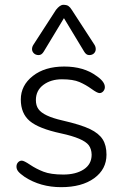

<svg xmlns="http://www.w3.org/2000/svg" viewBox="-20 -775 518 802"><path d="M362.8 -128.9Q362.3 -152.8 350.6 -168.5Q328.1 -197.8 235.1 -217.8Q142.1 -237.8 104.5 -269.3Q66.9 -300.8 66.9 -359.4Q66.9 -418 116.9 -457.5Q167 -497.1 248.3 -497.1Q329.6 -497.1 382.8 -458Q418 -434.1 418 -411.1Q418 -401.4 411.4 -393.8Q404.8 -386.2 395.5 -386.2Q386.2 -386.2 362.3 -403.6Q338.4 -420.9 311.8 -432.4Q285.2 -443.8 238.8 -443.8Q192.4 -443.8 161.1 -420.4Q129.9 -397 129.9 -356.9Q129.9 -334 140.6 -319.3Q161.1 -290 240 -272Q318.8 -253.9 356 -235.8Q393.1 -217.8 408.9 -192.9Q424.8 -168 424.8 -128.9Q424.8 -67.9 373.3 -30.5Q321.8 6.8 235.4 6.8Q148.9 6.8 83 -36.1Q64 -49.3 56.4 -58.6Q48.8 -67.9 48.8 -78.9Q48.8 -89.8 55.4 -96.9Q62 -104 71 -104Q80.1 -104 105.5 -86.9Q130.9 -69.8 161.4 -57.9Q191.9 -45.9 244.4 -45.9Q296.9 -45.9 329.8 -67.4Q362.8 -88.9 362.8 -128.9ZM120.1 -588.9 213.9 -733.9Q230.5 -754.9 244.4 -754.9Q258.3 -754.9 265.6 -750Q272.9 -745.1 279.8 -733.9L374 -588.9Q379.9 -580.1 379.9 -569.8Q379.9 -559.6 372.6 -552.2Q365.2 -544.9 352.5 -544.9Q339.8 -544.9 331.1 -560.1L247.1 -699.2L163.1 -560.1Q154.3 -544.9 141.6 -544.9Q128.9 -544.9 121.3 -552.5Q113.8 -560.1 113.8 -569.8Q113.8 -579.6 120.1 -588.9Z"/></svg>

Font: Nunito-Light
Style: Regular
Weight: 300
Designer: Vernon Adams
Foundry: newtypography
Version: Version 3.000